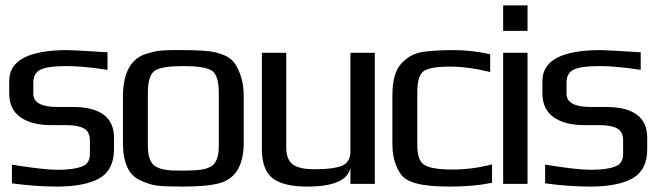

<svg xmlns="http://www.w3.org/2000/svg" viewBox="-20 -679 2419 709"><path d="M168 -217Q97 -217 55.5 -246Q14 -275 14 -335V-380Q14 -494 230 -494Q246 -494 377 -486V-421Q287 -435 226 -435Q154 -435 128 -421Q103 -408 103 -374V-333Q103 -284 192 -284H248Q401 -284 401 -170V-128Q401 -51 346 -20Q292 10 190 10Q111 10 24 -2V-71Q141 -52 192 -52Q252 -52 282 -64Q312 -74 312 -111V-160Q312 -193 289.5 -205Q267 -217 223 -217Z M880 -321V-153Q880 -28 792 -3Q746 10 657 10Q591 10 561 6.5Q531 3 496 -14Q434 -42 434 -153V-321Q434 -455 522 -481Q539 -486 552 -489Q565 -492 585.5 -493Q606 -494 614 -494Q622 -494 657 -494Q740 -494 775 -486Q783 -484 792 -481Q824 -471 840 -453.5Q856 -436 868 -402Q880 -369 880 -321ZM788 -140V-336Q788 -402 761 -419Q735 -435 657 -435Q579 -435 553 -419Q526 -402 526 -336V-140Q526 -77 559 -62Q573 -55 589 -52.5Q605 -50 615 -49.5Q625 -49 657 -49Q720 -49 743 -57Q749 -59 755 -62Q788 -77 788 -140Z M1115 10Q1026 10 986.5 -21Q947 -52 947 -129V-484H1037V-134Q1037 -73 1084 -61Q1105 -54 1141 -54Q1214 -54 1245 -68Q1274 -82 1274 -119V-484H1364V0H1274V-59Q1259 10 1115 10Z M1797 -4Q1729 10 1642 10Q1559 10 1517 -2Q1485 -10 1468.5 -26Q1452 -42 1441 -73Q1429 -103 1429 -148V-326Q1429 -407 1460 -442Q1492 -479 1539 -487Q1589 -494 1652 -494Q1721 -494 1790 -479V-413Q1710 -433 1641 -433Q1565 -433 1543 -415Q1521 -397 1521 -339V-141Q1521 -87 1546 -71Q1571 -53 1651 -53Q1724 -53 1797 -72Z M1928 -565H1838V-659H1928ZM1928 0H1838V-484H1928Z M2137 -217Q2066 -217 2024.5 -246Q1983 -275 1983 -335V-380Q1983 -494 2199 -494Q2215 -494 2346 -486V-421Q2256 -435 2195 -435Q2123 -435 2097 -421Q2072 -408 2072 -374V-333Q2072 -284 2161 -284H2217Q2370 -284 2370 -170V-128Q2370 -51 2315 -20Q2261 10 2159 10Q2080 10 1993 -2V-71Q2110 -52 2161 -52Q2221 -52 2251 -64Q2281 -74 2281 -111V-160Q2281 -193 2258.5 -205Q2236 -217 2192 -217Z"/></svg>

Font: Gamestation Display
Style: Regular
Weight: 400
Designer: Jonas Hecksher
Foundry: Jonas Hecksher, Playtypeª, e-types AS
Version: Version 1.003